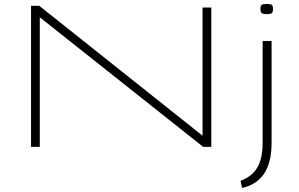

<svg xmlns="http://www.w3.org/2000/svg" viewBox="-20 -738 1502 965"><path d="M136 0V-709H177L998 -56V-700H1042V0H1001L180 -651V0ZM1321 -667Q1302 -667 1295.5 -672Q1289 -677 1289 -693Q1289 -709 1295 -713.5Q1301 -718 1321 -718Q1340 -718 1346 -713.5Q1352 -709 1352 -693Q1352 -677 1346 -672Q1340 -667 1321 -667ZM1345 -532V-20Q1345 145 1238 193Q1230 197 1218.5 200.5Q1207 204 1197 207L1189 171Q1203 166 1218 157Q1259 135 1279.5 92Q1300 49 1300 -20V-532Z"/></svg>

Font: Georama ExtraExtended ExtraLight
Style: Regular
Weight: 200
Width: 8
Designer: Jean-Baptiste Levee
Foundry: Production Type
Version: Version 1.000